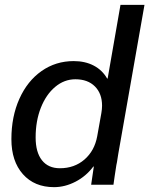

<svg xmlns="http://www.w3.org/2000/svg" viewBox="-20 -762 616 792"><path d="M27 -188Q27 -281 60 -354.5Q93 -428 151.5 -469Q210 -510 284 -510Q331 -510 366.5 -491.5Q402 -473 422 -438H424L477 -742H576L468 -128Q466 -118 464.5 -106Q463 -94 460 -81Q457 -61 453 -35.5Q449 -10 448 0H356L367 -75H365Q335 -35 291.5 -12.5Q248 10 203 10Q122 10 74.5 -43.5Q27 -97 27 -188ZM381 -200 398 -295Q401 -312 401 -326Q401 -376 371.5 -405.5Q342 -435 291 -435Q245 -435 207.5 -403.5Q170 -372 148.5 -317.5Q127 -263 127 -195Q127 -134 153 -101Q179 -68 227 -68Q287 -68 328.5 -104Q370 -140 381 -200Z"/></svg>

Font: Sarabun Medium
Style: Italic
Weight: 500
Italic angle: -10°
Designer: Suppakit Chalermlarp | Katatrad Co.,Ltd.
Foundry: Cadson Demak Co.,Ltd.
Version: Version 1.000; ttfautohint (v1.6)